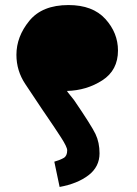

<svg xmlns="http://www.w3.org/2000/svg" viewBox="-20 -714 543 760"><path d="M251 -694Q347 -694 397 -639Q447 -584 447 -514Q447 -436 385 -396Q323 -356 245 -354Q247 -350 259 -335.5Q271 -321 273 -318Q342 -217 358 -183.5Q374 -150 374 -107Q374 -54 330.5 -20.5Q287 13 216 26L195 -74Q219 -81 232.5 -89Q246 -97 246 -119Q246 -132 221.5 -170Q197 -208 162 -259L149 -278Q115 -329 80 -381.5Q45 -434 45 -497Q45 -569 96 -631.5Q147 -694 251 -694Z"/></svg>

Font: Palanquin Dark
Style: Regular
Weight: 400
Designer: Pria Ravichandran
Version: Version 1.000